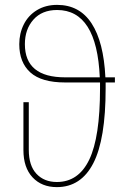

<svg xmlns="http://www.w3.org/2000/svg" viewBox="-20 -757 517 787"><path d="M451 -419H413V-394Q413 -186 362.5 -88Q312 10 213 10Q151 10 113.5 -30Q76 -70 76 -142V-338H98V-143Q98 -78 129.5 -44.5Q161 -11 213 -11Q302 -11 346 -103Q390 -195 390 -394V-419H247Q150 -419 104.5 -460Q59 -501 59 -576Q59 -620 77.5 -657Q96 -694 131.5 -715.5Q167 -737 214 -737Q306 -737 355.5 -661Q405 -585 412 -440H451ZM389 -440Q377 -716 214 -716Q152 -716 117 -676.5Q82 -637 82 -576Q82 -440 247 -440Z"/></svg>

Font: Fira Sans Condensed Thin
Style: Regular
Weight: 250
Width: 3
Designer: Carrois Corporate & Edenspiekermann AG
Foundry: Carrois Corporate GbR & Edenspiekermann AG
Version: Version 4.203